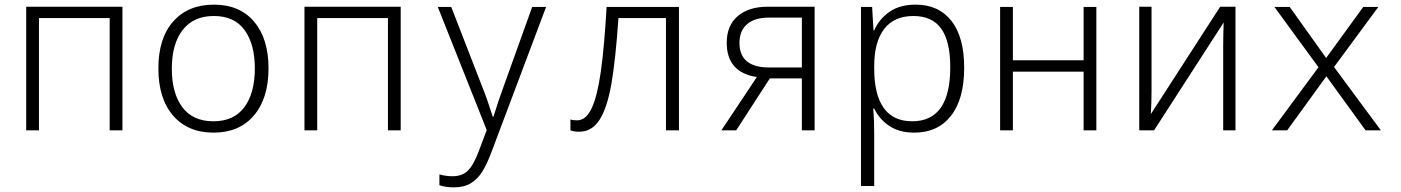

<svg xmlns="http://www.w3.org/2000/svg" viewBox="-20 -562 6040 828"><path d="M93 -533H508V0H453V-484H148V0H93Z M663 -267Q663 -398 727.5 -470Q792 -542 902 -542Q1014 -542 1076 -468.5Q1138 -395 1138 -267Q1138 -138 1075 -64Q1012 10 901 10Q790 10 726.5 -63.5Q663 -137 663 -267ZM1079 -267Q1079 -371 1035 -432Q991 -493 902 -493Q815 -493 768 -433Q721 -373 721 -266Q721 -160 766.5 -99.5Q812 -39 900 -39Q989 -39 1034 -100Q1079 -161 1079 -267Z M1293 -533H1708V0H1653V-484H1348V0H1293Z M1875 237V190Q1902 198 1932 198Q1973 198 1997.5 174Q2022 150 2044 92L2079 -1L1868 -532H1926L2058 -192Q2081 -135 2105 -59H2108Q2129 -127 2154 -195L2275 -532H2335L2099 95Q2079 148 2059 179.5Q2039 211 2010 228.5Q1981 246 1937 246Q1903 246 1875 237Z M2440 0V-47Q2449 -43 2469 -43Q2507 -43 2531.5 -95Q2556 -147 2571 -253Q2586 -359 2596 -532H2908V0H2852V-484H2647Q2635 -307 2617 -202.5Q2599 -98 2566 -46Q2533 6 2478 6Q2454 6 2440 0Z M3244 -230Q3180 -239 3147 -276Q3114 -313 3114 -377Q3114 -452 3161.5 -492.5Q3209 -533 3290 -533H3493V0H3438V-224H3300L3155 0H3091ZM3438 -271V-486H3296Q3234 -486 3201.5 -457.5Q3169 -429 3169 -377Q3169 -271 3297 -271Z M3693 -532H3741L3747 -431H3750Q3772 -481 3816.5 -511.5Q3861 -542 3929 -542Q4028 -542 4083 -472Q4138 -402 4138 -270Q4138 -135 4081 -62.5Q4024 10 3923 10Q3858 10 3815 -19Q3772 -48 3750 -94H3746Q3750 -47 3750 13V240H3693ZM4078 -272Q4078 -384 4039 -438.5Q4000 -493 3919 -493Q3836 -493 3793 -437Q3750 -381 3750 -277V-266Q3750 -154 3791 -96.5Q3832 -39 3914 -39Q4078 -39 4078 -272Z M4293 -532H4348V-302H4653V-532H4708V0H4653V-253H4348V0H4293Z M4893 -533H4946V-169Q4946 -120 4943 -70L5242 -533H5308V0H5255V-366Q5255 -401 5257 -465L4957 0H4893Z M5666 -272 5476 -532H5542L5699 -312L5859 -532H5924L5733 -273L5935 0H5869L5700 -233L5531 0H5465Z"/></svg>

Font: Noto Sans Mono UI Light
Style: Regular
Weight: 300
Monospace: yes
Designer: Monotype Design team
Foundry: Monotype Imaging Inc.
Version: Version 1.000